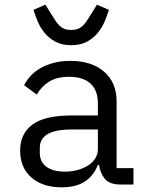

<svg xmlns="http://www.w3.org/2000/svg" viewBox="-20 -788 640 820"><path d="M284 -595Q244 -595 216.5 -610Q189 -625 170.5 -647.5Q152 -670 141 -696.5Q130 -723 123 -746L174 -768L195 -734Q207 -715 216 -701Q225 -687 234.5 -678Q244 -669 255.5 -664.5Q267 -660 284 -660Q300 -660 312 -664.5Q324 -669 333.5 -678Q343 -687 352 -701Q361 -715 373 -734L394 -768L445 -746Q438 -723 427 -696.5Q416 -670 397.5 -647.5Q379 -625 351.5 -610Q324 -595 284 -595ZM495 0Q448 0 428 -24Q408 -48 403 -84H398Q381 -39 343.5 -13.5Q306 12 243 12Q162 12 114 -30Q66 -72 66 -145Q66 -217 118.5 -256Q171 -295 288 -295H398V-346Q398 -403 366 -431.5Q334 -460 275 -460Q223 -460 190 -439.5Q157 -419 137 -384L83 -424Q93 -444 110 -463Q127 -482 152 -496.5Q177 -511 209 -519.5Q241 -528 280 -528Q371 -528 424.5 -482Q478 -436 478 -354V-70H550V0ZM257 -55Q288 -55 313.5 -62.5Q339 -70 358 -82.5Q377 -95 387.5 -112.5Q398 -130 398 -150V-235H288Q216 -235 183 -215Q150 -195 150 -157V-136Q150 -96 178.5 -75.5Q207 -55 257 -55Z"/></svg>

Font: PlemolJP35 Console
Style: Regular
Weight: 400
Version: v2.0.3; ttfautohint (v1.8.4.7-5d5b-dirty) -l 6 -r 45 -G 200 